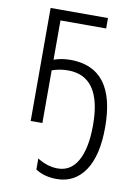

<svg xmlns="http://www.w3.org/2000/svg" viewBox="-87 -589 630 890"><g transform="rotate(10 228.0 -144.0)"><path d="M348 -532H78V0H133V-248Q169 -261 208 -261Q366 -261 366 -31Q366 77 333.5 136Q301 195 239 195Q190 195 143 165V217Q184 244 243 244Q327 244 375 173.5Q423 103 423 -31Q423 -311 211 -311Q169 -311 133 -298V-483H348Z"/></g></svg>

Font: Noto Sans UI SemiCondensed Light
Style: Regular
Weight: 300
Width: 4
Designer: Monotype Design Team
Foundry: Monotype Imaging Inc.
Version: Version 1.901